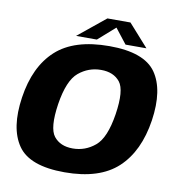

<svg xmlns="http://www.w3.org/2000/svg" viewBox="-81 -799 830 878"><g transform="rotate(10 334.0 -359.5)"><path d="M276 4.4Q438.2 4.4 522.3 -73.7Q606.4 -151.9 628.6 -298.7Q650 -443.3 595.5 -521.4Q540.9 -599.5 378.7 -599.5Q215.9 -599.5 131.6 -522.6Q47.3 -445.7 25.5 -298.7Q4.1 -154.2 58.7 -74.9Q113.2 4.4 276 4.4ZM293.9 -109.4Q235.8 -109.4 206.1 -147Q176.5 -184.7 193.6 -298Q211.2 -410.4 256.6 -448Q302.1 -485.7 360.2 -485.7Q418.7 -485.7 448.3 -448.4Q477.8 -411 460.5 -298Q443 -185.3 397.5 -147.4Q352.1 -109.4 293.9 -109.4ZM220 -619H316.6L395.4 -688.5L449.7 -619H546.8L454.4 -722.6H347.4Z"/></g></svg>

Font: Anybody Thin
Style: Italic
Weight: 100
Italic angle: -10°
Designer: Tyler Finck
Foundry: Etcetera Type Company
Version: Version 1.114;gftools[0.9.25]